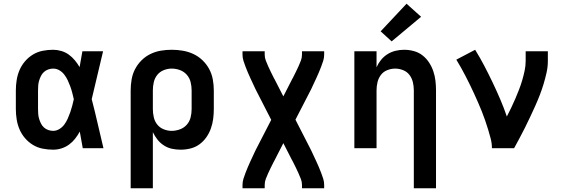

<svg xmlns="http://www.w3.org/2000/svg" viewBox="-20 -795 3040 1030"><path d="M265 8Q237 8 209 2.5Q181 -3 157 -17.5Q133 -32 114.5 -53.5Q96 -75 85 -100.5Q74 -126 69.5 -154Q65 -182 65 -210V-310Q65 -338 69.5 -366Q74 -394 85 -419.5Q96 -445 114.5 -466.5Q133 -488 157 -502.5Q181 -517 209 -522.5Q237 -528 265 -528Q287 -528 309 -521.5Q331 -515 349 -502Q367 -489 381.5 -471.5Q396 -454 407 -435Q411 -456 414.5 -477.5Q418 -499 422 -520H533Q517 -456 502.5 -391.5Q488 -327 472 -263Q489 -198 504 -132Q519 -66 535 0H424Q420 -22 416 -44.5Q412 -67 408 -89Q397 -69 383 -51Q369 -33 350.5 -19.5Q332 -6 310 1Q288 8 265 8ZM265 -93Q283 -93 299 -103Q315 -113 325.5 -127.5Q336 -142 343.5 -159Q351 -176 357 -193Q363 -210 367.5 -227.5Q372 -245 376 -263Q372 -280 367.5 -297.5Q363 -315 357 -331.5Q351 -348 343.5 -364Q336 -380 325 -394.5Q314 -409 298.5 -418Q283 -427 265 -427Q252 -427 239 -422.5Q226 -418 216 -409Q206 -400 200 -388Q194 -376 190 -363Q186 -350 185 -336.5Q184 -323 184 -310V-210Q184 -197 185 -183.5Q186 -170 190 -157Q194 -144 200 -132Q206 -120 216 -111Q226 -102 239 -97.5Q252 -93 265 -93Z M681 215V-310Q681 -339 686 -368.5Q691 -398 704.5 -424Q718 -450 739 -471Q760 -492 786.5 -505Q813 -518 842 -523Q871 -528 901 -528Q931 -528 960.5 -523Q990 -518 1017 -505.5Q1044 -493 1066 -472Q1088 -451 1102 -425Q1116 -399 1121.5 -369.5Q1127 -340 1127 -310V-210Q1127 -183 1123.5 -156.5Q1120 -130 1111 -105Q1102 -80 1086.5 -58Q1071 -36 1049.5 -20.5Q1028 -5 1002 1.5Q976 8 949 8Q925 8 902 3Q879 -2 859 -15Q839 -28 824.5 -46.5Q810 -65 800 -86V215ZM901 -93Q923 -93 945 -101Q967 -109 982 -126Q997 -143 1002.5 -165Q1008 -187 1008 -210V-310Q1008 -333 1002.5 -355Q997 -377 982 -394Q967 -411 945.5 -419Q924 -427 901 -427Q879 -427 858 -418.5Q837 -410 823.5 -393Q810 -376 805 -354Q800 -332 800 -310V-210Q800 -188 805 -166Q810 -144 823.5 -127Q837 -110 858 -101.5Q879 -93 901 -93Z M1281 215V197Q1281 180 1286 164Q1291 148 1297 132.5Q1303 117 1309.5 101.5Q1316 86 1323 71Q1330 56 1337 41Q1344 26 1351 11L1435 -152L1351 -316Q1344 -331 1337 -346Q1330 -361 1323 -376Q1316 -391 1309.5 -406.5Q1303 -422 1297 -437.5Q1291 -453 1286 -469Q1281 -485 1281 -502V-520H1400V-502Q1400 -485 1406 -470Q1412 -455 1418.5 -440Q1425 -425 1432.5 -410Q1440 -395 1447 -381Q1447 -380 1447 -380Q1447 -380 1447 -380L1448 -379Q1448 -379 1448 -379Q1448 -379 1448 -379Q1448 -379 1448 -379Q1448 -379 1448 -379Q1449 -377 1450 -375Q1451 -373 1452 -371L1453 -370Q1453 -370 1453 -370Q1453 -370 1453 -370Q1454 -368 1455 -366Q1456 -364 1457 -362L1500 -278L1543 -362Q1544 -364 1545 -366Q1546 -368 1547 -370Q1548 -372 1549.5 -374.5Q1551 -377 1552 -379Q1552 -379 1552 -379Q1552 -379 1552 -379Q1552 -379 1552 -379Q1552 -379 1552 -379L1553 -380V-381Q1560 -395 1567.5 -410Q1575 -425 1581.5 -439.5Q1588 -454 1594 -469.5Q1600 -485 1600 -502V-520H1719V-502Q1719 -485 1714 -469Q1709 -453 1703 -437.5Q1697 -422 1690.5 -406.5Q1684 -391 1677 -376Q1670 -361 1663 -346Q1656 -331 1649 -316L1565 -153L1649 11Q1656 26 1663 41Q1670 56 1677 71Q1684 86 1690.5 101.5Q1697 117 1703 132.5Q1709 148 1714 164Q1719 180 1719 197V215H1600V197Q1600 180 1594 165Q1588 150 1581.5 135Q1575 120 1567.5 105Q1560 90 1553 76Q1553 75 1553 75Q1553 75 1553 75L1552 74Q1552 74 1552 74Q1552 74 1552 74Q1552 74 1552 74Q1552 74 1552 74Q1551 72 1550 70Q1549 68 1548 66L1547 65Q1547 65 1547 65Q1547 65 1547 65Q1546 63 1545 61Q1544 59 1543 57L1500 -27L1457 57Q1456 59 1455 61Q1454 63 1453 65Q1452 67 1450.5 69.5Q1449 72 1448 74Q1448 74 1448 74Q1448 74 1448 74Q1448 74 1448 74Q1448 74 1448 74L1447 75V76Q1440 90 1432.5 105Q1425 120 1418.5 134.5Q1412 149 1406 164.5Q1400 180 1400 197V215Z M2200 215V-310Q2200 -332 2195 -353.5Q2190 -375 2177 -392.5Q2164 -410 2143 -418.5Q2122 -427 2100 -427Q2078 -427 2057 -418.5Q2036 -410 2023 -392.5Q2010 -375 2005 -353.5Q2000 -332 2000 -310V0H1881V-520H2000V-434Q2009 -455 2024 -473.5Q2039 -492 2059 -504.5Q2079 -517 2102 -522.5Q2125 -528 2148 -528Q2174 -528 2200 -521Q2226 -514 2246.5 -498Q2267 -482 2281.5 -460Q2296 -438 2304.5 -413Q2313 -388 2316 -362Q2319 -336 2319 -310V215ZM2081 -573 2022 -627 2161 -775 2239 -705Z M2619 0Q2619 -26 2612.5 -51Q2606 -76 2598.5 -100.5Q2591 -125 2582.5 -149.5Q2574 -174 2564.5 -198Q2555 -222 2544.5 -245.5Q2534 -269 2523.5 -292.5Q2513 -316 2501.5 -339Q2490 -362 2478.5 -385Q2467 -408 2454 -430.5Q2441 -453 2428 -475L2529 -528Q2555 -486 2578 -442Q2601 -398 2622.5 -353Q2644 -308 2663.5 -262.5Q2683 -217 2699 -170Q2711 -193 2722.5 -217Q2734 -241 2744.5 -265.5Q2755 -290 2764.5 -314.5Q2774 -339 2781.5 -364.5Q2789 -390 2794.5 -416Q2800 -442 2800 -468V-520H2919V-468Q2919 -436 2912 -405Q2905 -374 2896 -344Q2887 -314 2875.5 -284.5Q2864 -255 2851 -226Q2838 -197 2824.5 -168.5Q2811 -140 2797 -111.5Q2783 -83 2768 -55.5Q2753 -28 2738 0Z"/></svg>

Font: Zed Sans Extended
Style: Bold
Weight: 700
Width: 7
Designer: Belleve Invis
Foundry: Belleve Invis
Version: Version 1.0.0; ttfautohint (v1.8.4)